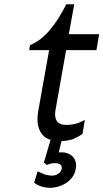

<svg xmlns="http://www.w3.org/2000/svg" viewBox="-20 -649 486 903"><path d="M292 -628.9C242.2 -532.2 190.4 -464.8 121.1 -436.5L117.2 -413.1H210.9L159.2 -123C157.2 -110.4 156.2 -98.6 156.2 -87.9C156.2 -44.9 173.8 -3.9 217.8 8.8L186.5 115.2L200.2 127C214.8 120.1 227.5 118.2 236.3 118.2C258.8 118.2 270.5 126 270.5 140.6C270.5 142.6 270.5 144.5 269.5 146.5C265.6 163.1 248 176.8 225.6 176.8C197.3 176.8 175.8 167 157.2 156.2L140.6 210C159.2 226.6 193.4 234.4 212.9 234.4C274.4 234.4 337.9 195.3 337.9 127.9C337.9 93.8 310.5 67.4 270.5 67.4C265.6 67.4 260.7 67.4 255.9 68.4L269.5 14.6C290 13.7 307.6 10.7 322.3 5.9C337.9 -1 353.5 -8.8 368.2 -19.5L378.9 -85C358.4 -73.2 331.1 -61.5 292 -61.5C249 -61.5 239.3 -85.9 239.3 -110.4C239.3 -115.2 239.3 -121.1 240.2 -127L291 -413.1H433.6L446.3 -488.3H303.7L329.1 -628.9Z"/></svg>

Font: Sen-gleads
Style: Italic
Weight: 400
Designer: Kosal Sen, Philatype
Foundry: Philatype
Version: Version 1.004; ttfautohint (v1.8.3)